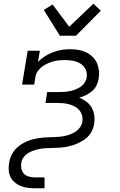

<svg xmlns="http://www.w3.org/2000/svg" viewBox="-20 -791 640 1026"><path d="M300 -600 214 -738 261 -767 350 -648 479 -771 519 -734 386 -600ZM166 215Q146 215 126.5 212.5Q107 210 89.5 202.5Q72 195 58 183Q44 171 36 154.5Q28 138 26.5 118Q25 98 29 79Q31 64 36.5 49.5Q42 35 50.5 22Q59 9 71 -2Q83 -13 96.5 -21.5Q110 -30 124.5 -36Q139 -42 153.5 -46Q168 -50 183 -52.5Q198 -55 212.5 -56Q227 -57 241.5 -57.5Q256 -58 271 -58.5Q286 -59 301 -60.5Q316 -62 330.5 -65.5Q345 -69 360 -75Q375 -81 387.5 -90Q400 -99 409 -112.5Q418 -126 420 -141Q423 -158 418.5 -174Q414 -190 404 -202Q394 -214 380 -221.5Q366 -229 350 -233.5Q334 -238 317.5 -239.5Q301 -241 284 -241H223L232 -299H293Q308 -299 323 -300Q338 -301 353 -304Q368 -307 382 -312.5Q396 -318 409.5 -326.5Q423 -335 432 -349Q441 -363 443 -377Q447 -400 437.5 -420Q428 -440 410 -451Q392 -462 370.5 -466Q349 -470 326 -470Q311 -470 295.5 -468.5Q280 -467 265 -463Q250 -459 234.5 -452Q219 -445 206 -435.5Q193 -426 183 -412.5Q173 -399 170 -384L163 -339H98L128 -520H193L183 -460Q200 -478 221 -491Q242 -504 264.5 -512.5Q287 -521 309.5 -524.5Q332 -528 355 -528Q377 -528 398.5 -524.5Q420 -521 439 -512Q458 -503 473.5 -488.5Q489 -474 497.5 -455Q506 -436 508.5 -414.5Q511 -393 507 -370Q504 -352 495.5 -334.5Q487 -317 472 -304Q457 -291 439 -282.5Q421 -274 403 -269Q424 -261 441.5 -248Q459 -235 469.5 -216.5Q480 -198 483.5 -175.5Q487 -153 483 -130Q481 -114 474 -97.5Q467 -81 456 -67.5Q445 -54 429.5 -44Q414 -34 398.5 -26.5Q383 -19 366 -14Q349 -9 332.5 -6Q316 -3 299.5 -2Q283 -1 266.5 -0.5Q250 0 233.5 0.5Q217 1 200.5 3.5Q184 6 167 11Q150 16 134.5 24.5Q119 33 107.5 47.5Q96 62 94 78Q91 95 94.5 111Q98 127 108 137.5Q118 148 134 152.5Q150 157 166 157H218V215Z"/></svg>

Font: Iosevka Etoile Light
Style: Italic
Weight: 300
Italic angle: -9°
Designer: Belleve Invis
Foundry: Belleve Invis
Version: Version 22.1.2; ttfautohint (v1.8.4)